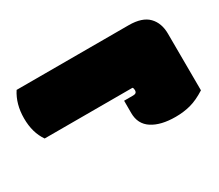

<svg xmlns="http://www.w3.org/2000/svg" viewBox="-78 -606 791 695"><g transform="rotate(-30 317.5 -258.5)"><path d="M506.3 -445.3Q562.5 -445.3 588.4 -418.7Q614.3 -392.1 614.3 -347.2L615.2 -110.4Q580.6 -88.4 551.3 -80.6Q522 -72.8 488.3 -72.8Q427.2 -72.8 391.4 -95.9Q355.5 -119.1 355.5 -165.5V-216.8H393.6Q408.7 -216.8 408.7 -230Q408.7 -238.3 405.3 -242.2H38.1Q9.8 -282.7 9.8 -342.3Q9.8 -401.9 38.1 -445.3Z"/></g></svg>

Font: Modak
Style: Regular
Weight: 400
Version: Version 1.036;PS Version 1.000;hotconv 1.0.79;makeotf.lib2.5